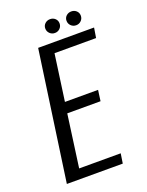

<svg xmlns="http://www.w3.org/2000/svg" viewBox="-132 -757 632 824"><g transform="rotate(-20 183.5 -344.5)"><path d="M27.7 0 111.7 -591H367.1L359.7 -545.5H169.9L140.4 -333.7H291.7L285 -284.2H133L100.1 -44.6H289.9L283.1 0ZM201.6 -626.3Q187.8 -626.3 178.3 -635.7Q168.8 -645 168.8 -658.4Q168.8 -671.7 178.3 -680.6Q187.8 -689.4 201.6 -689.4Q215.3 -689.4 224.7 -680.6Q234.1 -671.7 234.1 -658.4Q234.1 -645 224.7 -635.7Q215.3 -626.3 201.6 -626.3ZM298.6 -626.3Q284.8 -626.3 275.3 -635.7Q265.8 -645 265.8 -658.4Q265.8 -671.7 275.3 -680.6Q284.8 -689.4 298.6 -689.4Q312.3 -689.4 321.7 -680.6Q331.1 -671.7 331.1 -658.4Q331.1 -645 321.7 -635.7Q312.3 -626.3 298.6 -626.3Z"/></g></svg>

Font: Alumni Sans SC Thin
Style: Italic
Weight: 100
Italic angle: -8°
Designer: Robert E. Leuschke
Foundry: Robert E. Leuschke
Version: Version 1.016